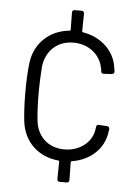

<svg xmlns="http://www.w3.org/2000/svg" viewBox="-51 -723 533 763"><g transform="rotate(5 216.0 -341.5)"><path d="M340 -223C336 -173 289 -129 223 -129C158 -129 113 -172 107 -235C104 -262 102 -298 102 -342C102 -384 104 -421 106 -449C113 -511 157 -555 223 -555C286 -555 330 -514 339 -468C340 -464 341 -461 342 -456V-451C343 -444 347 -442 353 -442L385 -444C392 -445 395 -448 395 -455L392 -473C383 -535 331 -587 257 -599C254 -600 253 -601 253 -604L254 -674C254 -680 250 -684 244 -684H216C210 -684 206 -680 206 -674L207 -605C207 -603 206 -601 203 -601C121 -593 65 -537 55 -460C51 -426 49 -389 49 -343C49 -299 51 -259 55 -225C65 -146 121 -91 203 -83C206 -83 207 -81 207 -79L206 -9C206 -3 210 1 216 1H244C250 1 254 -3 254 -9L253 -80C253 -83 254 -84 257 -85C332 -97 384 -148 392 -213C393 -217 394 -221 394 -225C394 -232 390 -236 384 -236L352 -238C345 -239 342 -236 341 -229C341 -227 340 -225 340 -223Z"/></g></svg>

Font: Barlow Semi Condensed Light
Style: Regular
Weight: 300
Width: 4
Designer: Jeremy Tribby
Foundry: Tribby Type
Version: Version 1.422;hotconv 1.0.109;makeotfexe 2.5.65596